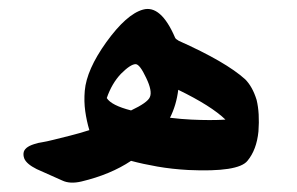

<svg xmlns="http://www.w3.org/2000/svg" viewBox="-20 -351 648 419"><path d="M175 -67Q169 -87 166 -108.5Q163 -130 165 -153Q169 -199 212 -259Q256 -320 292 -330Q331 -341 362 -269Q363 -266 370 -262Q473 -216 515 -178Q531 -162 540 -133Q547 -104 544 -64Q540 -24 520 0Q500 25 391 20Q355 18 323.5 12.5Q292 7 266 0Q221 30 158 45Q133 51 116 43L60 18Q38 7 33 -5Q30 -13 32 -20Q36 -32 60 -38Q62 -39 71.5 -40.5Q81 -42 97 -46Q113 -50 133 -55Q153 -60 175 -67ZM266 -110Q302 -127 307 -139Q313 -152 299 -181Q285 -211 276 -211Q265 -211 244 -190Q224 -169 213 -137Q223 -121 266 -110ZM369 -155Q365 -122 351 -94Q376 -91 397.5 -90Q419 -89 436 -89Q454 -89 462.5 -89.5Q471 -90 472 -90Q441 -120 369 -155Z"/></svg>

Font: Amiri
Style: Bold Italic
Weight: 700
Italic angle: 10°
Designer: Khaled Hosny
Version: Version 0.113